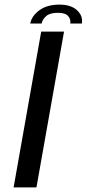

<svg xmlns="http://www.w3.org/2000/svg" viewBox="-20 -812 376 832"><path d="M39 0 158.5 -675H257.5L138 0ZM237.5 -792Q288 -792 314.2 -767.2Q340.5 -742.5 334.5 -710H284.5Q287.5 -728 275.5 -742.2Q263.5 -756.5 231 -756.5Q196 -756.5 180 -742.2Q164 -728 160.5 -710H111Q117 -742.5 150.2 -767.2Q183.5 -792 237.5 -792Z"/></svg>

Font: Anybody ExtraExpanded Regular
Style: Italic
Weight: 400
Width: 8
Italic angle: -10°
Designer: Tyler Finck
Foundry: Etcetera Type Company
Version: Version 1.010; ttfautohint (v1.8.3) -l 8 -r 50 -G 200 -x 14 